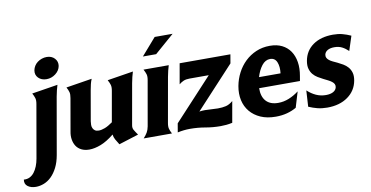

<svg xmlns="http://www.w3.org/2000/svg" viewBox="-131 -932 2649 1371"><g transform="rotate(-10 1193.5 -246.5)"><path d="M215 9Q206 60 187 97.5Q168 135 143 159.5Q118 184 88.5 195.5Q59 207 30 207Q-6 207 -29 190Q-52 173 -47 141Q-23 143 -4 133.5Q15 124 29 106Q43 88 53 63Q63 38 68 9L135 -374Q140 -401 135 -417.5Q130 -434 119 -454L307 -484Q301 -464 296.5 -446.5Q292 -429 287 -402ZM163 -615Q166 -631 175 -645.5Q184 -660 198 -670.5Q212 -681 229.5 -687Q247 -693 265 -693Q301 -693 322.5 -670Q344 -647 339 -615Q333 -582 303.5 -559.5Q274 -537 238 -537Q201 -537 179 -559.5Q157 -582 163 -615Z M382 -374Q387 -401 382.5 -417.5Q378 -434 367 -454L555 -484Q547 -464 543 -447.5Q539 -431 534 -404L496 -186Q494 -173 494 -160Q494 -147 499 -136Q504 -125 514 -118Q524 -111 542 -111Q561 -111 586 -120.5Q611 -130 643 -153L682 -374Q687 -401 682 -417.5Q677 -434 666 -454L854 -484Q848 -464 843.5 -446.5Q839 -429 834 -402L782 -108Q778 -88 786.5 -73Q795 -58 812 -34L669 11Q654 -12 644.5 -29.5Q635 -47 633 -66Q581 -24 535.5 -6.5Q490 11 452 11Q419 11 395 -1Q371 -13 357.5 -33.5Q344 -54 339.5 -81.5Q335 -109 341 -139Z M1037 -80Q1032 -54 1036.5 -37Q1041 -20 1052 0H847Q865 -20 875 -37Q885 -54 890 -80L947 -404Q952 -431 947 -447.5Q942 -464 931 -484H1114Q1108 -464 1103.5 -446.5Q1099 -429 1094 -402ZM1050 -700H1180L1039 -577H943Z M1272 -120Q1293 -123 1313 -123Q1336 -123 1359.5 -121Q1383 -119 1406 -119Q1439 -119 1464.5 -125Q1490 -131 1516 -153L1489 0Q1466 5 1445 7Q1424 9 1404 9Q1348 9 1294.5 -0.5Q1241 -10 1183 -10Q1162 -10 1139.5 -7.5Q1117 -5 1094 0L1105 -64L1383 -364H1244Q1218 -364 1201 -357Q1184 -350 1167 -336L1193 -484H1561L1550 -420Z M1721 -210Q1720 -149 1750 -116Q1780 -83 1838 -83Q1878 -83 1916 -98.5Q1954 -114 1988 -140L1954 -27Q1923 -9 1885.5 1Q1848 11 1804 11Q1741 11 1694.5 -9.5Q1648 -30 1618.5 -65.5Q1589 -101 1578.5 -148.5Q1568 -196 1578 -251Q1587 -300 1610 -344.5Q1633 -389 1668 -422.5Q1703 -456 1748.5 -475.5Q1794 -495 1848 -495Q1899 -495 1936 -476.5Q1973 -458 1995.5 -425Q2018 -392 2025.5 -346Q2033 -300 2023 -245L2017 -210ZM1890 -288Q1896 -336 1882.5 -369Q1869 -402 1834 -402Q1799 -402 1773.5 -369Q1748 -336 1734 -288Z M2228 -363Q2226 -350 2231 -340.5Q2236 -331 2246.5 -322.5Q2257 -314 2272 -307Q2287 -300 2304 -292Q2323 -283 2342.5 -271.5Q2362 -260 2376.5 -243.5Q2391 -227 2398 -203.5Q2405 -180 2399 -146Q2386 -74 2326.5 -31.5Q2267 11 2177 11Q2139 11 2107 3Q2075 -5 2043 -19L2050 -136Q2079 -109 2112 -94Q2145 -79 2183 -79Q2216 -79 2236.5 -90.5Q2257 -102 2261 -123Q2263 -136 2258 -145.5Q2253 -155 2242 -163.5Q2231 -172 2216 -179.5Q2201 -187 2183 -196Q2165 -205 2146 -216.5Q2127 -228 2113 -244.5Q2099 -261 2092 -285Q2085 -309 2091 -343Q2104 -415 2161 -455Q2218 -495 2306 -495Q2344 -495 2374 -487Q2404 -479 2435 -465L2401 -360Q2379 -381 2355.5 -393Q2332 -405 2300 -405Q2270 -405 2251 -394Q2232 -383 2228 -363Z"/></g></svg>

Font: LT Museum
Style: Bold Italic
Weight: 700
Designer: Daniel Lyons
Foundry: LyonsType
Version: Version 1.011